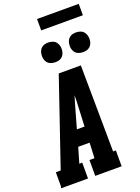

<svg xmlns="http://www.w3.org/2000/svg" viewBox="-218 -1215 945 1298"><g transform="rotate(-20 254.5 -565.5)"><path d="M-15 0 -11 -12V-114H24L236 -735H395L401 -114H421V0H231V-114H267L272 -224H190L158 -114H179V0ZM277 -338 284 -490Q285 -507 285.5 -524.5Q286 -542 286 -560Q281 -543 275.5 -525.5Q270 -508 265 -490L222 -338ZM440 -814Q423 -814 407.5 -820Q392 -826 382.5 -839Q373 -852 370.5 -868.5Q368 -885 371 -902Q373 -914 379 -925Q385 -936 395 -943.5Q405 -951 417 -953.5Q429 -956 440 -956Q457 -956 472.5 -950Q488 -944 497.5 -931Q507 -918 510 -901.5Q513 -885 510 -868Q508 -856 502 -845Q496 -834 486 -826.5Q476 -819 464 -816.5Q452 -814 440 -814ZM240 -814Q223 -814 207.5 -820Q192 -826 182.5 -839Q173 -852 170.5 -868.5Q168 -885 171 -902Q173 -914 179 -925Q185 -936 195 -943.5Q205 -951 217 -953.5Q229 -956 240 -956Q257 -956 272.5 -950Q288 -944 297.5 -931Q307 -918 310 -901.5Q313 -885 310 -868Q308 -856 302 -845Q296 -834 286 -826.5Q276 -819 264 -816.5Q252 -814 240 -814ZM224 -1049V-1131H524V-1049Z"/></g></svg>

Font: Iosevka Slab Heavy
Style: Italic
Weight: 900
Italic angle: -9°
Monospace: yes
Designer: Belleve Invis
Foundry: Belleve Invis
Version: Version 11.1.0; ttfautohint (v1.8.3)